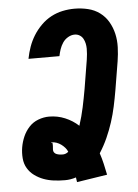

<svg xmlns="http://www.w3.org/2000/svg" viewBox="-54 -785 608 848"><g transform="rotate(-5 250.0 -361.0)"><path d="M253 21Q252 16 251.5 11Q251 6 250 0Q238 4 225.5 6Q213 8 201 8Q176 8 152 5Q128 2 106.5 -6Q85 -14 66.5 -27.5Q48 -41 36.5 -60.5Q25 -80 23 -104.5Q21 -129 25 -153Q29 -177 39 -200Q49 -223 66 -241.5Q83 -260 107 -269Q131 -278 155 -278Q192 -278 225.5 -264Q259 -250 285 -226Q298 -266 306.5 -306Q315 -346 322 -386L343 -514Q345 -526 346 -538.5Q347 -551 347 -562.5Q347 -574 344.5 -585.5Q342 -597 336.5 -607Q331 -617 321 -623Q311 -629 299 -629Q284 -629 269.5 -620.5Q255 -612 246 -598.5Q237 -585 232 -570Q227 -555 224 -540H87V-541Q92 -567 101 -592.5Q110 -618 124.5 -641.5Q139 -665 159.5 -685.5Q180 -706 204.5 -719Q229 -732 255.5 -737.5Q282 -743 308 -743Q339 -743 368 -736Q397 -729 420 -712Q443 -695 457.5 -670Q472 -645 478.5 -616.5Q485 -588 484 -557Q483 -526 478 -495L457 -368Q451 -333 443.5 -298Q436 -263 425 -229Q414 -195 399 -161.5Q384 -128 364 -97Q372 -73 377.5 -49Q383 -25 388 0ZM201 -106Q207 -106 214 -108.5Q221 -111 226 -116Q222 -126 214.5 -134.5Q207 -143 198 -149.5Q189 -156 178 -160Q167 -164 154 -164V-163Q154 -162 154 -162H158Q159 -162 159 -161.5Q159 -161 160 -160Q161 -153 160.5 -146Q160 -139 159.5 -131.5Q159 -124 163 -118.5Q167 -113 173.5 -110.5Q180 -108 187 -107Q194 -106 201 -106Z"/></g></svg>

Font: Iosevka Term Curly Heavy
Style: Italic
Weight: 900
Italic angle: -9°
Designer: Belleve Invis
Foundry: Belleve Invis
Version: Version 32.3.0